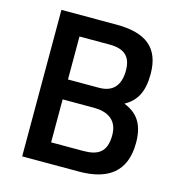

<svg xmlns="http://www.w3.org/2000/svg" viewBox="-104 -784 819 876"><g transform="rotate(15 306.0 -346.0)"><path d="M333 -596C401 -596 435 -567 435 -501C435 -434 405 -393 337 -393H190V-596H333ZM339 -299C393 -299 451 -278 451 -200C451 -118 410 -96 341 -96H190V-299H339ZM79 0H347C480 0 565 -54 565 -194C565 -288 526 -330 467 -353C522 -383 548 -431 548 -514C548 -641 475 -692 339 -692H79Z"/></g></svg>

Font: RazerF5 SemiBold
Style: Regular
Weight: 600
Foundry: Razer Inc.
Version: Version 2